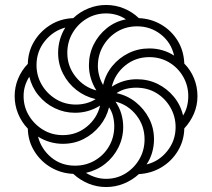

<svg xmlns="http://www.w3.org/2000/svg" viewBox="-20 -744 854 773"><path d="M407 9Q370 9 336 -5Q302 -19 275 -44Q226 -46 185 -70Q144 -94 118.5 -135Q93 -176 92 -226Q67 -252 53 -286Q39 -320 39 -357Q39 -394 53 -427.5Q67 -461 92 -487Q93 -536 117 -576.5Q141 -617 182 -643Q223 -669 275 -671Q301 -696 335.5 -710Q370 -724 407 -724Q445 -724 479 -710Q513 -696 539 -671Q588 -669 629 -645Q670 -621 695 -580.5Q720 -540 722 -488Q747 -463 761 -429Q775 -395 775 -357Q775 -320 761 -287Q747 -254 722 -227Q721 -178 696.5 -137Q672 -96 631 -71Q590 -46 539 -43Q513 -19 479 -5Q445 9 407 9ZM570 -82Q620 -94 653.5 -136Q687 -178 687 -232Q687 -275 666 -311.5Q645 -348 609.5 -369.5Q574 -391 528 -391Q507 -391 487 -386Q467 -381 449 -369Q492 -360 526 -333Q560 -306 580 -267.5Q600 -229 600 -183Q600 -156 592.5 -130Q585 -104 570 -82ZM407 -24Q450 -24 485 -45.5Q520 -67 541 -103Q562 -139 562 -183Q562 -238 529 -280Q496 -322 445 -335Q461 -311 468.5 -285.5Q476 -260 476 -233Q476 -189 456.5 -150Q437 -111 403.5 -84.5Q370 -58 326 -48Q344 -37 364.5 -30.5Q385 -24 407 -24ZM717 -279Q728 -296 733 -316Q738 -336 738 -357Q738 -400 717 -436Q696 -472 660.5 -493Q625 -514 581 -514Q526 -514 484.5 -480.5Q443 -447 430 -395Q476 -425 531 -425Q576 -425 614 -406.5Q652 -388 679.5 -355Q707 -322 717 -279ZM282 -77Q326 -77 362 -98Q398 -119 419 -155Q440 -191 440 -236Q440 -256 435 -276Q430 -296 419 -312Q409 -271 382 -237.5Q355 -204 317 -184.5Q279 -165 233 -165Q206 -165 180.5 -172.5Q155 -180 133 -194Q146 -144 186 -110.5Q226 -77 282 -77ZM395 -402Q405 -445 432 -478Q459 -511 497.5 -530Q536 -549 581 -549Q609 -549 634.5 -541.5Q660 -534 681 -520Q669 -573 627.5 -605.5Q586 -638 532 -638Q488 -638 452.5 -617Q417 -596 395.5 -559.5Q374 -523 374 -478Q374 -459 379.5 -439Q385 -419 395 -402ZM233 -200Q288 -200 329.5 -234Q371 -268 383 -319Q337 -290 282 -290Q239 -290 200.5 -308.5Q162 -327 135 -360Q108 -393 98 -435Q87 -418 81 -398.5Q75 -379 75 -357Q75 -314 96.5 -278.5Q118 -243 153.5 -221.5Q189 -200 233 -200ZM368 -380Q353 -404 345.5 -429.5Q338 -455 338 -481Q338 -526 357 -564.5Q376 -603 410 -630.5Q444 -658 487 -666Q470 -678 449.5 -684Q429 -690 407 -690Q364 -690 328.5 -668.5Q293 -647 272 -611Q251 -575 251 -531Q251 -477 284.5 -435Q318 -393 368 -380ZM286 -323Q307 -323 327.5 -328.5Q348 -334 365 -345Q322 -355 288 -381.5Q254 -408 234 -447Q214 -486 214 -531Q214 -559 221.5 -585Q229 -611 243 -633Q194 -620 160.5 -578.5Q127 -537 127 -482Q127 -439 148 -403Q169 -367 205 -345Q241 -323 286 -323Z"/></svg>

Font: Noto Sans Armenian Light
Style: Regular
Weight: 300
Designer: Monotype Design Team
Foundry: Monotype Imaging Inc.
Version: Version 2.007